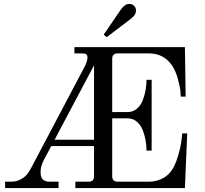

<svg xmlns="http://www.w3.org/2000/svg" viewBox="-20 -950 1034 970"><path d="M5.9 0V-32.2H38.1Q64.5 -32.2 85.7 -44.4Q106.9 -56.6 117.9 -70.8Q128.9 -85 139.2 -105L404.8 -607.9Q421.9 -639.6 421.9 -659.2Q421.9 -670.4 416.3 -675.3Q410.6 -680.2 397 -680.2H356V-711.9H914.1L918 -461.9H893.1Q893.1 -472.2 891.6 -489.5Q890.1 -506.8 879.4 -547.9Q868.7 -588.9 851.1 -616.2Q809.1 -680.2 732.9 -680.2H574.2Q546.9 -680.2 546.9 -652.8V-383.8H624Q651.4 -383.8 671.4 -400.6Q691.4 -417.5 701.4 -444.1Q711.4 -470.7 715.8 -496.3Q720.2 -522 720.2 -546.9H746.1V-189H720.2Q720.2 -213.9 715.8 -239.5Q711.4 -265.1 701.4 -291.7Q691.4 -318.4 671.4 -335.2Q651.4 -352.1 624 -352.1H546.9V-59.1Q546.9 -32.2 574.2 -32.2H733.9Q763.7 -32.2 793.7 -44.9Q823.7 -57.6 844.2 -85Q864.7 -112.3 878.9 -160.2Q893.1 -208 897 -242.2L900.9 -275.9H925.8L914.1 0H360.8V-32.2H428.2Q455.1 -32.2 455.1 -59.1V-211.9H238.8L203.1 -145Q185.1 -109.9 185.1 -85Q185.1 -76.7 185.5 -70.8Q186 -64.9 188.5 -57.1Q190.9 -49.3 195.3 -44.4Q199.7 -39.6 208.3 -35.9Q216.8 -32.2 229 -32.2H275.9V0ZM255.9 -244.1H455.1V-620.1ZM519 -762.2 503.9 -774.9 587.9 -897.9Q609.9 -930.2 631.8 -930.2Q647.5 -930.2 657.2 -920.9Q667 -911.6 667 -897Q667 -874 641.1 -855Z"/></svg>

Font: Flanker Steampunk
Style: Regular
Weight: 400
Designer: Alexey Kryukov, Leonardo Di Lena
Foundry: Alexey Kryukov, Leonardo Di Lena
Version: 1.210